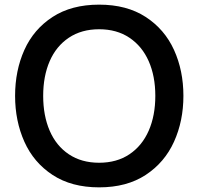

<svg xmlns="http://www.w3.org/2000/svg" viewBox="-20 -795 855 827"><path d="M45 -382Q45 -491 85 -580Q125 -669 206.5 -722Q288 -775 407 -775Q526 -775 607.5 -722Q689 -669 729.5 -580Q770 -491 770 -382Q770 -274 729.5 -184.5Q689 -95 607.5 -41.5Q526 12 407 12Q288 12 206.5 -41.5Q125 -95 85 -184.5Q45 -274 45 -382ZM649 -382Q649 -467 620.5 -531.5Q592 -596 537.5 -632.5Q483 -669 407 -669Q331 -669 276.5 -632.5Q222 -596 194 -531.5Q166 -467 166 -382Q166 -297 194 -232Q222 -167 276.5 -130.5Q331 -94 407 -94Q483 -94 537.5 -130.5Q592 -167 620.5 -232Q649 -297 649 -382Z"/></svg>

Font: Open Sauce Sans Medium
Style: Regular
Weight: 500
Designer: Alfredo Marco Pradil
Foundry: Creative Sauce Fz LLC
Version: Version 1.477